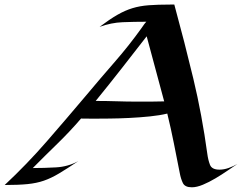

<svg xmlns="http://www.w3.org/2000/svg" viewBox="-46 -794 1040 824"><path d="M777.3 9.8Q747.6 9.8 738.8 -8.5Q730 -26.9 725.6 -50.8Q712.9 -114.7 700.2 -179Q687.5 -243.2 671.9 -306.6Q640.1 -298.8 597.2 -294.4Q554.2 -290 509.3 -287.8Q464.4 -285.6 424.6 -285.2Q384.8 -284.7 358.9 -284.7Q344.7 -284.7 330.3 -284.9Q315.9 -285.2 301.8 -285.2Q253.4 -229 200.2 -177.2Q147 -125.5 94.7 -72.8Q143.1 -72.8 194.6 -75.7Q246.1 -78.6 290 -102.5Q241.2 -69.8 207.3 -49.6Q173.3 -29.3 142.3 -18.6Q111.3 -7.8 72 -3.9Q32.7 0 -25.9 0Q69.3 -88.9 155 -187.5Q240.7 -286.1 324.7 -385.7Q384.3 -457 446 -527.8Q507.8 -598.6 562 -674.3Q566.9 -681.2 571.5 -688Q576.2 -694.8 582 -700.7Q529.8 -700.7 480.5 -698.7Q431.2 -696.8 381.3 -678.7Q424.8 -711.4 458 -730.5Q491.2 -749.5 522.7 -759Q554.2 -768.6 592.3 -771.5Q630.4 -774.4 683.6 -774.4H702.1Q746.6 -611.3 783.7 -456.5Q820.8 -301.8 843.8 -133.3Q847.2 -107.4 855.2 -86.7Q863.3 -65.9 896 -65.9Q915 -65.9 935.5 -73.2Q956.1 -80.6 972.7 -90.3Q955.1 -78.6 930.7 -61.8Q906.2 -44.9 878.7 -28.6Q851.1 -12.2 824.7 -1.2Q798.3 9.8 777.3 9.8ZM542 -357.9Q570.8 -357.9 600.1 -357.9Q629.4 -357.9 658.7 -358.9L658.2 -360.4L583.5 -638.2Q529.3 -568.4 474.9 -498.8Q420.4 -429.2 364.7 -360.8H366.2Q410.2 -360.8 454.1 -359.4Q498 -357.9 542 -357.9Z"/></svg>

Font: Lugrasimo
Style: Regular
Weight: 400
Designer: The DocRepair Project, Astigmatic (AOETI)
Foundry: Google
Version: Version 1.001